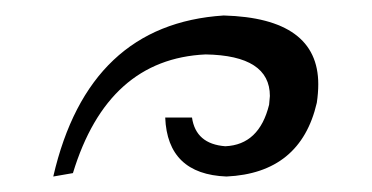

<svg xmlns="http://www.w3.org/2000/svg" viewBox="-20 -977 480 248"><path d="M272.5 -749Q196.3 -752 193.4 -825.2H228Q232.9 -791 271 -788.1Q314.9 -790 327.6 -841.8L328.6 -853Q328.6 -905.3 245.6 -906.7Q119.1 -900.9 74.2 -753.4L48.8 -749Q94.2 -945.8 269 -957Q391.1 -953.6 391.1 -868.2Q391.1 -856.9 389.2 -844.2Q368.2 -753.4 272.5 -749Z"/></svg>

Font: Kelvinch
Style: Italic
Weight: 400
Italic angle: -10°
Designer: Paul James Miller
Foundry: High-Logic / Made with FontCreator
Version: Version 3.40;July 22, 2017;FontCreator 11.0.0.2388 64-bit